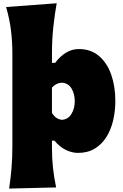

<svg xmlns="http://www.w3.org/2000/svg" viewBox="-20 -899 738 1151"><path d="M34.7 231.4Q43.9 170.4 49.1 108.9Q54.2 47.4 54.2 -25.9V-577.6Q54.2 -647.5 45.9 -716.1Q37.6 -784.7 16.6 -856.9L319.8 -879.4Q307.6 -811.5 299.6 -736.1Q291.5 -660.6 291.5 -577.6V-522H310.5Q337.9 -559.6 374.3 -582.3Q410.6 -605 452.6 -605Q524.4 -605 573.2 -563.5Q622.1 -522 646.7 -451.7Q671.4 -381.3 671.4 -293.9Q671.4 -232.9 658.2 -176.8Q645 -120.6 617.4 -76.9Q589.8 -33.2 547.6 -7.8Q505.4 17.6 447.3 17.6Q412.1 17.6 375.5 0.2Q338.9 -17.1 306.6 -55.7H291.5V-12.2Q291.5 50.8 297.6 107.2Q303.7 163.6 316.4 224.6ZM351.1 -180.7Q388.7 -183.1 408.4 -216.3Q428.2 -249.5 428.2 -291.5Q428.2 -336.4 408.7 -368.7Q389.2 -400.9 351.1 -403.3Q316.4 -401.9 291.5 -374V-222.7Q301.3 -205.1 315.9 -194.1Q330.6 -183.1 351.1 -180.7Z"/></svg>

Font: Pinar-FD Black
Style: Regular
Weight: 900
Designer: Amin Abedi
Version: Version 3.000